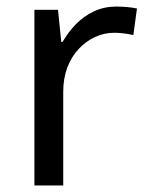

<svg xmlns="http://www.w3.org/2000/svg" viewBox="-20 -566 453 586"><path d="M335 -546Q350 -546 367.5 -544.5Q385 -543 398 -540L387 -459Q374 -462 358.5 -464Q343 -466 329 -466Q298 -466 270 -453Q242 -440 220 -416.5Q198 -393 185.5 -360Q173 -327 173 -286V0H85V-536H157L167 -438H171Q188 -468 212 -492.5Q236 -517 267 -531.5Q298 -546 335 -546Z"/></svg>

Font: umalayalam15
Style: Book
Weight: 400
Designer: Jelle Bosma - Monotype Design Team
Foundry: Monotype Imaging Inc.
Version: Version 2.003